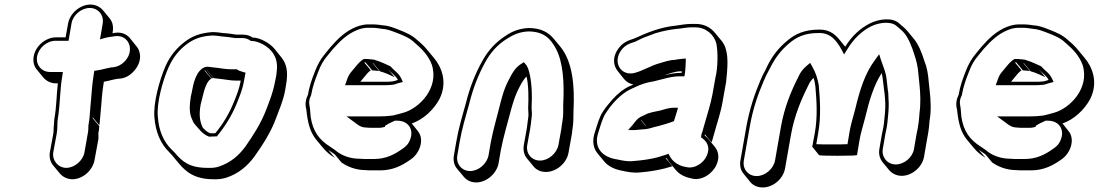

<svg xmlns="http://www.w3.org/2000/svg" viewBox="-20 -687 4824 843"><path d="M219 -167C218 -159 217 -150 217 -141C215 -127 216 -113 214 -100L199 -19C195 3 201 25 214 40L243 75C256 90 276 100 298 100C343 100 387 61 395 16L412 -76C413 -84 412 -93 412 -102C414 -114 416 -124 416 -133L387 -168V-172L416 -137C419 -152 419 -168 421 -185C426 -233 427 -277 436 -328C458 -332 476 -338 496 -341L509 -342C532 -345 551 -356 568 -375C602 -412 602 -457 579 -484L550 -520C536 -537 513 -547 485 -543L474 -541C479 -567 476 -589 461 -607L432 -642C419 -657 400 -667 377 -667C332 -667 287 -629 279 -584L268 -523H226C180 -523 136 -485 128 -440C124 -417 129 -396 142 -381L171 -346C184 -331 203 -321 226 -321H234C228 -270 228 -216 219 -167ZM368 -135C368 -127 368 -116 367 -110L351 -19C345 18 307 50 271 50C235 50 208 17 214 -19L229 -100C234 -126 230 -144 234 -167C245 -232 242 -290 254 -356L256 -371H199C162 -371 136 -403 143 -440C150 -477 186 -508 224 -508H281L294 -584C300 -621 337 -652 374 -652C411 -652 437 -621 431 -584L419 -514L439 -520C450 -523 461 -525 472 -526L484 -528C544 -537 574 -468 529 -419C514 -403 498 -395 480 -392L468 -391C445 -387 428 -381 407 -378L394 -376L392 -363C383 -311 382 -266 377 -219C374 -185 374 -167 368 -135Z M911 -546C861 -542 826 -530 792 -504C756 -477 726 -441 706 -395C681 -337 652 -236 658 -171C663 -108 685 -56 722 -20L735 -6L764 29C798 70 837 100 918 100C939 101 958 98 974 93C1026 76 1066 43 1098 -1C1132 -49 1170 -107 1192 -168C1206 -206 1224 -245 1232 -291L1236 -315C1246 -371 1239 -407 1214 -437L1185 -473C1173 -487 1157 -499 1141 -507C1127 -514 1110 -522 1089 -522C1077 -531 1062 -535 1046 -535H1016C1015 -535 1014 -535 1011 -536C995 -539 975 -541 958 -542C943 -544 933 -546 911 -546ZM870 -127C857 -154 853 -184 861 -228C872 -266 879 -325 908 -342L878 -377C878 -378 879 -378 880 -378L909 -343C912 -344 914 -344 917 -344L888 -379H889L918 -344C924 -343 932 -342 942 -341C966 -339 992 -333 1016 -333H1037C1030 -295 1019 -269 1006 -237C986 -187 957 -140 926 -103H925C924 -102 924 -102 923 -102H903C889 -107 879 -117 870 -127ZM869 -387C830 -359 827 -297 818 -264C812 -227 810 -192 822 -166C826 -156 830 -146 839 -137C854 -121 868 -98 898 -87H900L924 -88H932C966 -129 998 -179 1020 -234C1032 -265 1044 -291 1051 -330L1058 -368L1047 -371C1036 -374 1028 -377 1019 -383H990C968 -383 943 -389 917 -391C907 -392 899 -393 893 -394H890C881 -394 874 -390 869 -387ZM1082 -507H1086C1103 -507 1119 -500 1133 -493C1173 -472 1203 -434 1195 -375C1194 -367 1194 -359 1192 -350L1187 -326C1179 -282 1164 -245 1149 -206C1127 -147 1090 -90 1057 -43C1027 -2 990 28 942 44C928 49 911 51 891 50C813 50 780 23 747 -17L733 -31C698 -65 677 -114 673 -175C667 -236 695 -335 720 -391C739 -434 766 -468 800 -493C831 -516 862 -528 909 -531C931 -531 937 -529 954 -527C971 -526 991 -523 1005 -521C1010 -520 1010 -520 1014 -520H1044C1059 -520 1071 -515 1082 -507Z M1616 -410C1617 -410 1618 -410 1619 -409L1648 -374C1671 -368 1693 -357 1713 -348L1684 -383C1698 -366 1717 -356 1727 -336C1717 -333 1707 -329 1696 -329C1689 -328 1682 -328 1674 -328H1562L1582 -352C1588 -360 1599 -373 1608 -378L1579 -413H1585L1614 -378C1624 -378 1635 -376 1645 -375ZM1788 -145C1839 -162 1885 -206 1910 -253C1947 -329 1917 -395 1885 -433L1856 -468C1843 -484 1827 -499 1811 -512C1788 -533 1763 -544 1732 -556C1709 -565 1689 -574 1659 -576L1645 -578C1636 -579 1626 -580 1617 -580H1597C1580 -580 1562 -576 1544 -569C1498 -551 1463 -517 1431 -480L1408 -452C1388 -428 1375 -405 1363 -374C1350 -341 1339 -311 1332 -271C1323 -253 1318 -230 1325 -206C1331 -148 1341 -107 1369 -73L1399 -37C1413 -20 1429 -7 1450 6L1421 -29L1437 -18C1441 -15 1446 -12 1450 -9L1479 26C1504 44 1541 60 1587 60C1596 61 1603 61 1608 61H1650C1704 61 1745 40 1779 16C1823 -11 1845 -74 1815 -111ZM1622 -425C1608 -426 1601 -428 1587 -428H1577C1562 -419 1550 -405 1542 -395L1522 -371C1513 -360 1509 -352 1505 -341L1495 -313H1671C1679 -313 1688 -313 1694 -314C1709 -314 1720 -319 1729 -322L1749 -327L1741 -344C1729 -368 1708 -379 1694 -396C1674 -405 1652 -416 1628 -423C1623 -426 1622 -425 1622 -425ZM1696 -179C1681 -177 1664 -176 1647 -176H1501L1538 -149C1549 -141 1563 -127 1589 -127C1597 -126 1601 -126 1605 -126H1646C1650 -126 1653 -126 1657 -127L1670 -130L1671 -135C1678 -139 1682 -141 1688 -145L1784 -190ZM1561 10H1560C1517 10 1483 -4 1460 -21C1455 -25 1452 -28 1447 -31L1431 -42C1381 -73 1354 -110 1344 -174C1343 -187 1342 -197 1341 -210C1340 -222 1336 -232 1338 -245C1339 -253 1342 -261 1346 -269C1353 -309 1364 -338 1377 -371C1388 -401 1400 -422 1419 -444L1442 -472C1475 -509 1507 -539 1548 -555C1564 -562 1580 -565 1595 -565H1615C1624 -565 1632 -564 1640 -563L1654 -561C1682 -559 1700 -551 1724 -542C1755 -530 1779 -520 1800 -500C1833 -472 1861 -443 1876 -403C1909 -300 1820 -211 1751 -192C1744 -190 1737 -188 1729 -186L1624 -159L1727 -157C1772 -156 1798 -119 1781 -75C1774 -55 1761 -42 1743 -31C1711 -8 1673 11 1623 11H1581C1576 11 1569 11 1561 10Z M2071 114C2116 114 2161 75 2169 30L2179 -28C2184 -54 2193 -92 2200 -117C2215 -169 2231 -243 2252 -287C2264 -311 2275 -335 2292 -351C2301 -311 2301 -259 2299 -211C2299 -195 2302 -183 2299 -169C2298 -158 2295 -135 2293 -123L2280 -51C2276 -28 2281 -6 2294 9L2323 44C2335 59 2354 68 2377 68C2422 68 2468 30 2476 -16L2489 -88C2491 -97 2492 -106 2493 -117C2499 -151 2497 -170 2498 -200C2504 -314 2493 -417 2441 -481L2412 -516C2389 -544 2356 -564 2301 -564C2260 -562 2227 -549 2199 -529C2157 -502 2123 -466 2097 -418C2067 -364 2043 -305 2025 -232C2009 -175 1993 -122 1983 -63L1973 -5C1969 18 1974 39 1987 54L2017 90C2030 105 2048 114 2071 114ZM2445 -123 2432 -51C2425 -14 2388 18 2351 18C2314 18 2288 -13 2295 -51L2308 -123C2310 -135 2313 -159 2314 -170C2317 -188 2314 -199 2314 -213C2317 -268 2315 -329 2303 -372C2299 -387 2295 -397 2287 -406L2280 -414L2269 -407C2237 -388 2223 -353 2209 -327C2185 -281 2171 -205 2156 -153C2149 -127 2140 -90 2135 -63L2125 -5C2118 32 2081 64 2044 64C2007 64 1981 32 1988 -5L1998 -63C2008 -121 2024 -173 2040 -231C2058 -303 2081 -360 2110 -413C2135 -459 2166 -492 2206 -517C2233 -534 2260 -547 2299 -549C2370 -549 2399 -515 2422 -471C2452 -413 2458 -325 2453 -233C2452 -202 2455 -184 2449 -152C2447 -142 2446 -131 2445 -123Z M2814 -135 2794 -159C2794 -160 2794 -160 2795 -160L2816 -135ZM2761 -316 2745 -309C2716 -296 2689 -273 2667 -248C2652 -230 2638 -215 2626 -195C2611 -172 2603 -141 2593 -110C2578 -68 2585 -36 2604 -13L2633 22C2651 44 2680 57 2713 63C2735 68 2762 73 2790 70C2828 67 2864 61 2897 53L2932 43L2903 8C2904 8 2906 8 2907 7C2910 12 2913 18 2917 23L2946 58C2962 78 2985 90 3014 96C3061 110 3110 74 3126 36C3141 3 3133 -25 3118 -43L3089 -78C3085 -83 3079 -88 3074 -92L3075 -97L3104 -62C3107 -69 3109 -76 3111 -84L3117 -105C3128 -146 3144 -191 3152 -237L3165 -310C3168 -322 3169 -334 3170 -347C3177 -415 3178 -472 3148 -508L3119 -543C3100 -566 3072 -582 3035 -582H3016C2995 -582 2969 -578 2951 -575C2878 -568 2820 -543 2765 -518C2736 -509 2715 -500 2696 -475C2668 -438 2672 -400 2692 -375L2721 -339C2731 -327 2745 -319 2761 -316ZM2896 -356C2916 -363 2944 -374 2969 -374H2973V-367H2967C2943 -367 2919 -362 2896 -356ZM2977 -429C2962 -428 2955 -426 2941 -424C2915 -423 2894 -414 2878 -410C2837 -399 2807 -378 2767 -367C2706 -351 2668 -414 2708 -467C2724 -488 2740 -495 2769 -504C2787 -512 2801 -521 2815 -525C2833 -531 2847 -538 2861 -542C2887 -550 2921 -557 2950 -560C2969 -561 2994 -567 3013 -567H3032C3082 -567 3115 -533 3125 -497C3133 -459 3132 -388 3121 -345L3108 -272C3100 -228 3084 -182 3073 -141L3067 -120C3065 -112 3063 -105 3060 -98L3058 -84C3081 -69 3101 -44 3083 -3C3070 28 3029 57 2991 46L2981 44C2954 37 2932 20 2921 -1L2915 -12L2905 -8L2866 4C2835 12 2800 17 2762 20C2737 23 2712 18 2690 13C2626 4 2583 -38 2608 -108C2618 -140 2626 -169 2639 -189C2665 -230 2705 -275 2750 -296L2770 -305C2797 -318 2819 -325 2851 -330C2889 -339 2927 -352 2964 -352H2985L2988 -370C2989 -387 2991 -401 2991 -417V-430ZM2782 -167C2772 -158 2764 -146 2758 -139L2738 -116H2769C2779 -117 2792 -118 2800 -119C2820 -119 2839 -125 2852 -129L2869 -133C2891 -139 2916 -146 2939 -155C2943 -168 2948 -184 2952 -197L2957 -214H2940C2915 -214 2895 -206 2880 -202C2856 -197 2830 -193 2812 -183L2793 -174Z M3427 52 3453 -96C3468 -179 3497 -248 3528 -310C3534 -325 3542 -335 3552 -345C3556 -334 3558 -322 3560 -308C3565 -246 3571 -177 3557 -100L3546 -42H3547L3576 -6C3578 -4 3605 -3 3658 -3C3714 -3 3743 -4 3743 -7L3753 -67C3760 -108 3765 -117 3779 -172C3797 -248 3817 -313 3851 -366C3857 -346 3860 -297 3864 -275L3866 -251C3868 -228 3867 -201 3864 -175L3861 -145C3859 -127 3855 -113 3852 -97L3841 -33C3837 -11 3843 10 3855 25L3884 60C3897 75 3916 85 3939 85C3984 85 4029 47 4037 2L4048 -62C4053 -89 4060 -125 4061 -154L4065 -184C4069 -239 4063 -276 4058 -325C4055 -363 4050 -392 4038 -421C4027 -456 4013 -492 3992 -517L3963 -552C3954 -563 3938 -575 3926 -586C3897 -611 3840 -604 3801 -585C3755 -562 3720 -528 3691 -482L3663 -516C3643 -540 3617 -558 3576 -557C3514 -557 3472 -539 3435 -507C3398 -476 3370 -441 3347 -393L3340 -378C3334 -368 3327 -354 3319 -335C3293 -274 3271 -208 3257 -131L3231 17C3227 40 3232 61 3245 76L3274 112C3286 127 3306 136 3329 136C3375 136 3419 98 3427 52ZM3876 -146 3879 -176C3882 -202 3883 -231 3881 -255L3880 -279C3877 -293 3874 -338 3870 -357C3864 -383 3855 -402 3848 -424L3840 -449L3822 -424C3778 -366 3755 -292 3735 -208C3721 -154 3716 -144 3709 -102L3701 -54C3687 -53 3664 -53 3631 -53C3598 -53 3576 -53 3564 -54L3572 -100C3586 -179 3580 -250 3575 -312C3569 -346 3561 -369 3545 -397L3537 -411L3523 -399C3507 -386 3494 -370 3485 -349C3453 -286 3424 -216 3409 -131L3383 17C3376 55 3339 86 3302 86C3265 86 3239 55 3246 17L3272 -131C3285 -206 3307 -271 3333 -331C3341 -350 3348 -364 3353 -373L3361 -388C3384 -434 3409 -466 3444 -496C3478 -525 3514 -542 3574 -542C3627 -544 3654 -507 3675 -469L3686 -448L3701 -472C3729 -517 3762 -550 3806 -572C3841 -589 3892 -594 3915 -574C3928 -563 3943 -551 3950 -542C3969 -519 3983 -484 3994 -449C4004 -420 4010 -395 4013 -356C4018 -306 4023 -270 4020 -218L4017 -188C4016 -168 4013 -142 4009 -121C4007 -111 4005 -104 4004 -97L3993 -33C3987 4 3950 35 3913 35C3876 35 3850 3 3856 -33L3867 -97C3870 -113 3874 -127 3876 -146Z M4473 -410C4474 -410 4475 -410 4476 -409L4505 -374C4528 -368 4550 -357 4570 -348L4541 -383C4555 -366 4574 -356 4584 -336C4574 -333 4564 -329 4553 -329C4546 -328 4539 -328 4531 -328H4419L4439 -352C4445 -360 4456 -373 4465 -378L4436 -413H4442L4471 -378C4481 -378 4492 -376 4502 -375ZM4645 -145C4696 -162 4742 -206 4767 -253C4804 -329 4774 -395 4742 -433L4713 -468C4700 -484 4684 -499 4668 -512C4645 -533 4620 -544 4589 -556C4566 -565 4546 -574 4516 -576L4502 -578C4493 -579 4483 -580 4474 -580H4454C4437 -580 4419 -576 4401 -569C4355 -551 4320 -517 4288 -480L4265 -452C4245 -428 4232 -405 4220 -374C4207 -341 4196 -311 4189 -271C4180 -253 4175 -230 4182 -206C4188 -148 4198 -107 4226 -73L4256 -37C4270 -20 4286 -7 4307 6L4278 -29L4294 -18C4298 -15 4303 -12 4307 -9L4336 26C4361 44 4398 60 4444 60C4453 61 4460 61 4465 61H4507C4561 61 4602 40 4636 16C4680 -11 4702 -74 4672 -111ZM4479 -425C4465 -426 4458 -428 4444 -428H4434C4419 -419 4407 -405 4399 -395L4379 -371C4370 -360 4366 -352 4362 -341L4352 -313H4528C4536 -313 4545 -313 4551 -314C4566 -314 4577 -319 4586 -322L4606 -327L4598 -344C4586 -368 4565 -379 4551 -396C4531 -405 4509 -416 4485 -423C4480 -426 4479 -425 4479 -425ZM4553 -179C4538 -177 4521 -176 4504 -176H4358L4395 -149C4406 -141 4420 -127 4446 -127C4454 -126 4458 -126 4462 -126H4503C4507 -126 4510 -126 4514 -127L4527 -130L4528 -135C4535 -139 4539 -141 4545 -145L4641 -190ZM4418 10H4417C4374 10 4340 -4 4317 -21C4312 -25 4309 -28 4304 -31L4288 -42C4238 -73 4211 -110 4201 -174C4200 -187 4199 -197 4198 -210C4197 -222 4193 -232 4195 -245C4196 -253 4199 -261 4203 -269C4210 -309 4221 -338 4234 -371C4245 -401 4257 -422 4276 -444L4299 -472C4332 -509 4364 -539 4405 -555C4421 -562 4437 -565 4452 -565H4472C4481 -565 4489 -564 4497 -563L4511 -561C4539 -559 4557 -551 4581 -542C4612 -530 4636 -520 4657 -500C4690 -472 4718 -443 4733 -403C4766 -300 4677 -211 4608 -192C4601 -190 4594 -188 4586 -186L4481 -159L4584 -157C4629 -156 4655 -119 4638 -75C4631 -55 4618 -42 4600 -31C4568 -8 4530 11 4480 11H4438C4433 11 4426 11 4418 10Z"/></svg>

Font: Blanket
Style: PosterObl
Weight: 900
Foundry: Cannot Into Space Fonts
Version: Version 0.9